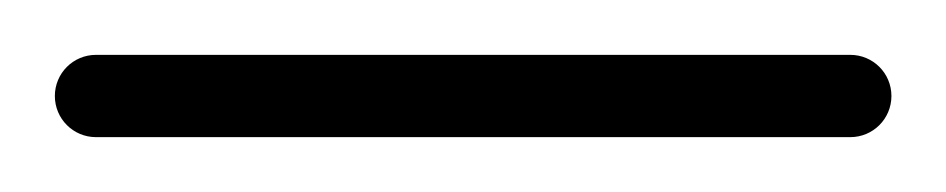

<svg xmlns="http://www.w3.org/2000/svg" viewBox="-35 -35 345 70"><path d="M0 -15C-8.3 -15 -15 -8.3 -15 0C-15 8.3 -8.3 15 0 15C91.7 15 183.3 15 275 15C283.3 15 290 8.3 290 0C290 -8.3 283.3 -15 275 -15C183.3 -15 91.7 -15 0 -15Z"/></svg>

Font: FRB American Cursive Just Baseline
Style: Italic
Weight: 400
Italic angle: -25°
Version: Version 2.0;Modular Font Editor K font №1